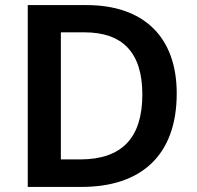

<svg xmlns="http://www.w3.org/2000/svg" viewBox="-20 -734 772 754"><path d="M674 -367C674 -593 540 -714 320 -714H89V0H301C533 0 674 -123 674 -367ZM539 -363C539 -193 459 -108 295 -108H219V-607H312C459 -607 539 -530 539 -363Z"/></svg>

Font: Noto Sans Georgian SemiBold
Style: Regular
Weight: 600
Designer: Monotype Design Team, Akaki Razmadze
Foundry: Google LLC
Version: Version 2.005